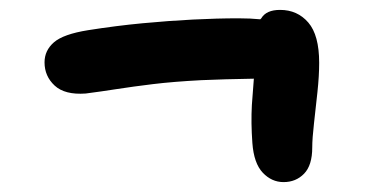

<svg xmlns="http://www.w3.org/2000/svg" viewBox="-20 -523 740 388"><path d="M153 -334Q111 -331 90.5 -350Q70 -369 70 -397Q70 -421 89 -437.5Q108 -454 158 -462Q215 -471 268 -476Q321 -481 370 -483.5Q419 -486 462 -486Q486 -486 506 -484Q507 -485 508 -486Q518 -503 546 -503Q581 -503 603 -477.5Q625 -452 625 -396Q625 -370 621.5 -337Q618 -304 614.5 -273.5Q611 -243 611 -225Q611 -189 594.5 -172Q578 -155 553 -155Q529 -155 511 -174Q493 -193 490 -234Q487 -275 489 -311Q491 -339 493 -364Q432 -363 387 -361Q330 -358 289 -353Q248 -348 216 -343Q184 -338 153 -334Z"/></svg>

Font: Shantell Sans Light SemiBold
Style: Regular
Weight: 600
Version: Version 1.008;[ac192a2d6]